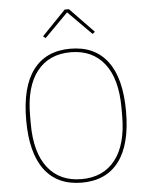

<svg xmlns="http://www.w3.org/2000/svg" viewBox="-63 -1020 840 1084"><g transform="rotate(-5 357.0 -478.0)"><path d="M345 -969H369L504 -829L490 -818L357 -952L224 -818L210 -829ZM74 -366Q74 -554 146.5 -650Q219 -746 357 -746Q495 -746 567.5 -650Q640 -554 640 -366Q640 -179 567.5 -83Q495 13 357 13Q219 13 146.5 -83Q74 -179 74 -366ZM616 -344V-389Q616 -553 548 -639.5Q480 -726 357 -726Q234 -726 166 -639.5Q98 -553 98 -389V-344Q98 -180 166 -93.5Q234 -7 357 -7Q480 -7 548 -93.5Q616 -180 616 -344Z"/></g></svg>

Font: IBM Plex Sans JP Thin
Style: Regular
Weight: 100
Designer: Mike Abbink; Paul van der Laan; Pieter van Rosmalen; Wujin Sim; Yejin Wi; Jinhee Kim; Boomi Park; Yona Kim; Kichan Ma
Foundry: Sandoll Inc.
Version: Version 1.001